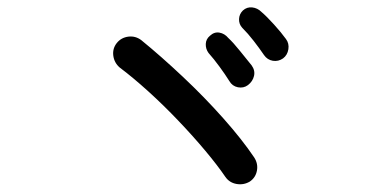

<svg xmlns="http://www.w3.org/2000/svg" viewBox="-20 -657 1040 513"><path d="M647.5 -171.9Q630.9 -162.1 611.8 -165.5Q592.8 -168.9 582 -184.6Q561.5 -214.8 528.8 -253.9Q496.1 -293 456.5 -334.5Q417 -376 376 -413.1Q335 -450.2 299.8 -476.6Q285.2 -489.3 282.7 -508.3Q280.3 -527.3 292 -542Q303.7 -556.6 322.8 -559.1Q341.8 -561.5 357.4 -549.8Q410.2 -506.8 468.3 -452.1Q526.4 -397.5 576.7 -340.8Q627 -284.2 659.2 -236.3Q669.9 -219.7 666.5 -201.2Q663.1 -182.6 647.5 -171.9ZM642.6 -429.7Q630.9 -420.9 615.7 -423.8Q600.6 -426.8 592.8 -440.4Q581.1 -459 566.4 -479Q551.8 -499 537.1 -515.6Q529.3 -526.4 529.8 -539.6Q530.3 -552.7 541 -561.5Q552.7 -572.3 566.4 -569.8Q580.1 -567.4 589.8 -555.7Q603.5 -543 621.1 -521Q638.7 -499 652.3 -482.4Q662.1 -468.8 658.7 -454.1Q655.3 -439.5 642.6 -429.7ZM736.3 -501Q723.6 -492.2 709 -494.6Q694.3 -497.1 685.5 -509.8Q672.9 -528.3 657.7 -547.9Q642.6 -567.4 627 -583Q618.2 -592.8 618.7 -606Q619.1 -619.1 628.9 -628.9Q639.6 -638.7 653.8 -637.2Q668 -635.7 678.7 -625Q692.4 -613.3 711.9 -591.8Q731.4 -570.3 744.1 -552.7Q752.9 -541 750.5 -525.4Q748 -509.8 736.3 -501Z"/></svg>

Font: KTXP_ComRound
Style: Medium
Weight: 500
Version: Version 1.01;May 16, 2022;FontCreator 13.0.0.2683 64-bit